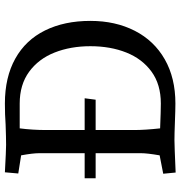

<svg xmlns="http://www.w3.org/2000/svg" viewBox="4 -754 755 804"><g transform="rotate(-90 382.0 -352.5)"><path d="M56 -47 133 -62Q142 -114 142 -140V-330H37V-376H142V-566Q142 -593 133 -642L57 -654L62 -710Q155 -705 177 -705Q208 -705 262 -707Q304 -710 350 -710Q460 -710 538 -666.5Q616 -623 656 -542Q696 -461 696 -352Q696 -247 654.5 -166Q613 -85 535 -40.5Q457 4 350 4Q324 4 274 2Q222 0 197 0Q174 0 61 5ZM246 -60Q321 -57 350 -57Q430 -57 483.5 -96Q537 -135 563.5 -201.5Q590 -268 590 -352Q590 -435 563.5 -502Q537 -569 483 -608.5Q429 -648 350 -648H246Q239 -594 239 -536V-376H372L366 -330H239V-170Q239 -123 246 -60Z"/></g></svg>

Font: Andada Pro Medium
Style: Regular
Weight: 500
Designer: Carolina Giovagnoli
Foundry: Huerta Tipografica
Version: Version 3.005; ttfautohint (v1.8.4)